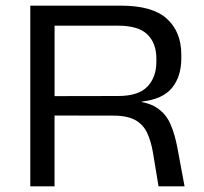

<svg xmlns="http://www.w3.org/2000/svg" viewBox="-20 -659 722 679"><path d="M540.7 0 520.8 -120.1Q513.9 -160.3 500.3 -189.3Q486.7 -218.3 458.8 -234.2Q430.8 -250.1 379.9 -250.1L145.9 -250.5V-319L397.9 -319.5Q469.2 -319.5 501.1 -352.6Q533 -385.8 533 -440.7V-451.4Q533 -506.2 501.2 -537.2Q469.3 -568.2 397.6 -568.2H144.8V-639H408.4Q519.2 -639 570.2 -592.7Q621.2 -546.4 621.2 -465.4V-453.1Q621.2 -388.2 588.1 -348Q555 -307.9 481.4 -299.8L481.3 -290.2L439.9 -303.1Q499.8 -300 532.9 -279Q565.9 -258 582.2 -221.4Q598.5 -184.9 607.9 -133.4L632.7 0ZM87.1 0V-639H173V-294.5L172.9 -261.5V0Z"/></svg>

Font: Anek Gurmukhi Medium SemiExpanded
Style: Regular
Weight: 500
Width: 6
Version: Version 1.003